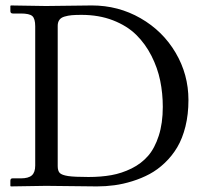

<svg xmlns="http://www.w3.org/2000/svg" viewBox="-20 -666 737 687"><path d="M17.1 -19Q17.1 -27.8 24.4 -27.8H54.2Q82 -27.8 94 -38.6Q106 -49.3 106 -73.7V-571.8Q106 -599.1 95.7 -608.4Q85.4 -617.7 54.2 -617.7H25.9Q17.1 -617.7 17.1 -626.5V-644.5L18.6 -646.5L144.5 -644.5Q274.9 -646.5 308.6 -646.5Q403.3 -646.5 482.9 -600.8Q562.5 -555.2 608.4 -477.3Q654.3 -399.4 654.3 -308.1Q654.3 -256.8 643.6 -213.6Q632.8 -170.4 614.3 -139.2Q595.7 -107.9 569.8 -83.3Q543.9 -58.6 515.1 -43.2Q486.3 -27.8 453.4 -17.6Q420.4 -7.3 389.4 -3.2Q358.4 1 326.7 1L144.5 -1L18.6 1L17.1 -1ZM186.5 -71.8Q186.5 -54.7 193.8 -47.1Q201.2 -39.6 223.6 -36.1Q246.1 -32.7 296.4 -32.7Q341.3 -32.7 378.4 -39.3Q415.5 -45.9 450.7 -63.2Q485.8 -80.6 509.8 -108.2Q533.7 -135.7 548.1 -180.4Q562.5 -225.1 562.5 -283.7Q562.5 -332 553.2 -377.4Q543.9 -422.9 522 -466.1Q500 -509.3 467.3 -541.5Q434.6 -573.7 384.3 -593.3Q334 -612.8 271.5 -612.8Q250 -612.8 236.8 -611.6Q223.6 -610.4 210.9 -606.7Q198.2 -603 192.4 -594.7Q186.5 -586.4 186.5 -573.7Z"/></svg>

Font: Libertinage
Style: f
Weight: 400
Designer: OSP
Foundry: OSP
Version: Version 1.0; 2008; OFL relea